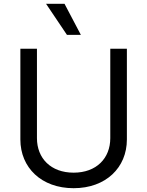

<svg xmlns="http://www.w3.org/2000/svg" viewBox="-20 -986 781 1019"><path d="M565.3 -727.3V-252.8C565.3 -146.3 492.2 -69.6 370.7 -69.6C249.3 -69.6 176.1 -146.3 176.1 -252.8V-727.3H88.1V-245.7C88.1 -96.6 199.6 12.8 370.7 12.8C541.9 12.8 653.4 -96.6 653.4 -245.7V-727.3ZM224.4 -965.9 335.2 -801.1H409.1L322.4 -965.9Z"/></svg>

Font: Magic Ui Pro
Style: Regular
Weight: 400
Designer: Stefan Endress, Andreas Faust
Version: Version 1.000;FEAKit 1.0